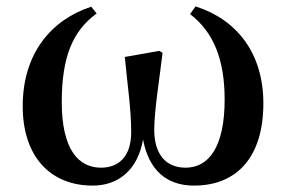

<svg xmlns="http://www.w3.org/2000/svg" viewBox="-20 -564 894 600"><path d="M270 16C347 16 410 -30 427 -128C445 -32 501 16 586 16C721 16 803 -74 803 -241C803 -398 720 -503 591 -544L574 -520C648 -463 682 -377 682 -253C682 -104 632 -40 560 -40C498 -40 462 -82 462 -159C462 -220 480 -328 488 -399L478 -405L370 -386C378 -300 390 -224 390 -151C390 -74 350 -40 296 -40C225 -40 173 -97 173 -245C173 -386 207 -467 282 -522L265 -543C140 -502 51 -397 51 -232C51 -76 136 16 270 16Z"/></svg>

Font: Noto Serif JP
Style: Bold
Weight: 700
Designer: Ryoko NISHIZUKA 西塚涼子 (kana & ideographs); Frank Grießhammer (Latin, Greek & Cyrillic); Wenlong ZHANG 张文龙 (bopomofo); San
Foundry: Adobe
Version: Version 2.001;hotconv 1.1.0;makeotfexe 2.6.0